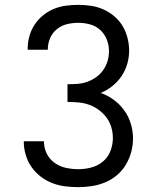

<svg xmlns="http://www.w3.org/2000/svg" viewBox="-20 -763 640 791"><path d="M303 8Q275 8 247.5 4.5Q220 1 194.5 -9Q169 -19 147 -36Q125 -53 109.5 -75.5Q94 -98 86 -125Q78 -152 78 -179V-181H161V-180Q161 -154 172.5 -130.5Q184 -107 205 -92Q226 -77 251.5 -71.5Q277 -66 303 -66Q330 -66 356.5 -73Q383 -80 404 -97.5Q425 -115 435 -141Q445 -167 445 -194Q445 -217 438.5 -239Q432 -261 418.5 -279Q405 -297 386.5 -310.5Q368 -324 347 -331.5Q326 -339 303 -341Q280 -343 258 -343V-416Q278 -416 299 -417.5Q320 -419 339.5 -426Q359 -433 376 -445Q393 -457 405 -474Q417 -491 423 -511Q429 -531 429 -552Q429 -577 420 -600Q411 -623 393 -639.5Q375 -656 351 -662.5Q327 -669 303 -669Q279 -669 256 -663.5Q233 -658 214.5 -643Q196 -628 186.5 -606Q177 -584 177 -560V-558H94V-562Q94 -588 101 -613.5Q108 -639 122 -660.5Q136 -682 156.5 -699Q177 -716 201 -726Q225 -736 251 -739.5Q277 -743 303 -743Q329 -743 355.5 -739Q382 -735 406.5 -724Q431 -713 451.5 -695.5Q472 -678 485.5 -655Q499 -632 505.5 -606Q512 -580 512 -554Q512 -526 504 -499Q496 -472 480.5 -449Q465 -426 443 -408.5Q421 -391 395 -380Q424 -370 449 -351.5Q474 -333 492 -308Q510 -283 519 -253Q528 -223 528 -193Q528 -164 520.5 -136.5Q513 -109 498.5 -84.5Q484 -60 462 -41.5Q440 -23 414 -12Q388 -1 359.5 3.5Q331 8 303 8Z"/></svg>

Font: Iosevka Fixed Extended
Style: Regular
Weight: 400
Width: 7
Monospace: yes
Designer: Belleve Invis
Foundry: Belleve Invis
Version: Version 24.1.1; ttfautohint (v1.8.4)